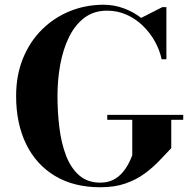

<svg xmlns="http://www.w3.org/2000/svg" viewBox="-20 -780 809 810"><path d="M432.5 -295.5H753V-274.5H702.5V-155Q678.5 -129.5 651.2 -101Q624 -72.5 589.5 -47.2Q555 -22 509.5 -6Q464 10 403 10Q291.5 10 212 -37.8Q132.5 -85.5 90.2 -172.2Q48 -259 48 -375Q48 -462.5 76.8 -533.2Q105.5 -604 156.5 -654.8Q207.5 -705.5 274.5 -732.8Q341.5 -760 417.5 -760Q460.5 -760 501.2 -745.2Q542 -730.5 575.5 -704.5L665 -750H682V-530H662Q653.5 -569.5 633 -606Q612.5 -642.5 582.2 -671.8Q552 -701 513.8 -718Q475.5 -735 431.5 -735Q375.5 -735 335.8 -704.8Q296 -674.5 271 -623.2Q246 -572 234.2 -507.8Q222.5 -443.5 222.5 -375Q222.5 -307 230.5 -241.8Q238.5 -176.5 258.5 -124Q278.5 -71.5 313.8 -40.5Q349 -9.5 403 -9.5Q434.5 -9.5 457.5 -21.2Q480.5 -33 496.2 -51.5Q512 -70 522.2 -89.8Q532.5 -109.5 538 -125V-274.5H432.5Z"/></svg>

Font: Bodoni Moda
Style: Bold
Weight: 700
Designer: Owen Earl
Foundry: indestructible type
Version: Version 2.005